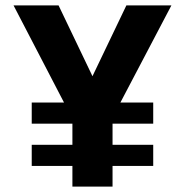

<svg xmlns="http://www.w3.org/2000/svg" viewBox="-20 -688 682 708"><path d="M247 0V-76H97V-154H247V-232H97V-310H216L30 -668H196L321 -407L446 -668H612L424 -310H545V-232H395V-154H545V-76H395V0Z"/></svg>

Font: Gantari
Style: Bold
Weight: 700
Designer: Anugrah Pasau
Foundry: Lafontype
Version: Version 1.000; ttfautohint (v1.6)